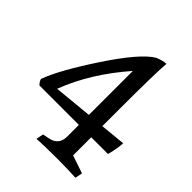

<svg xmlns="http://www.w3.org/2000/svg" viewBox="-188 -758 868 868"><g transform="rotate(45 246.0 -324.5)"><path d="M363 -61 449 -32 442 3Q394 0 323 0Q239 0 193 3L200 -32L230 -38Q284 -48 284 -102V-177H32Q18 -191 16 -203Q45 -285 149 -443Q253 -601 317 -639Q349 -652 369 -652Q363 -593 363 -348V-248L484 -260Q484 -230 470 -177H363ZM99 -223 284 -241V-522Q158 -378 99 -223Z"/></g></svg>

Font: Darwin Serif Regular ALPHA
Style: Regular
Weight: 400
Designer: Emily de Oliveira Santos
Version: Version 0.1